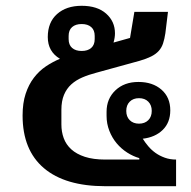

<svg xmlns="http://www.w3.org/2000/svg" viewBox="-20 -643 659 663"><path d="M458 -360Q507 -360 537.5 -333.5Q568 -307 568 -262Q568 -220 542 -194.5Q516 -169 473 -164Q481 -151 492 -138Q503 -125 517 -115Q531 -105 549 -98.5Q567 -92 588 -92V0H344Q205 0 131.5 -62.5Q58 -125 58 -244Q58 -287 68.5 -319Q79 -351 97 -374.5Q115 -398 138 -413.5Q161 -429 187 -440Q145 -465 145 -515Q145 -566 177 -594.5Q209 -623 262 -623Q316 -623 346.5 -596Q377 -569 377 -528Q377 -513 372 -496L429 -512L444 -602H560L551 -528Q548 -508 543 -493Q538 -478 528 -467Q518 -456 502 -448Q486 -440 462 -433L313 -392Q286 -385 264 -375.5Q242 -366 226 -351.5Q210 -337 201 -315.5Q192 -294 192 -264V-213Q192 -188 200 -166Q208 -144 226 -127.5Q244 -111 273 -101.5Q302 -92 344 -92H461V-97Q440 -103 419.5 -116Q399 -129 383 -148Q367 -167 357.5 -191.5Q348 -216 348 -243V-257Q348 -302 378.5 -331Q409 -360 458 -360ZM262 -467Q283 -467 295 -477.5Q307 -488 307 -508V-519Q307 -539 295 -549.5Q283 -560 262 -560Q241 -560 229 -549.5Q217 -539 217 -519V-508Q217 -488 229 -477.5Q241 -467 262 -467ZM460 -216Q480 -216 492 -228Q504 -240 504 -260Q504 -280 492 -292Q480 -304 460 -304Q440 -304 428 -292Q416 -280 416 -260Q416 -240 428 -228Q440 -216 460 -216Z"/></svg>

Font: IBM Plex Sans Thai Looped SemiBold
Style: Regular
Weight: 600
Designer: Mike Abbink, Paul van der Laan, Pieter van Rosmalen, Ben Mitchell, Mark Frömberg
Foundry: Bold Monday
Version: Version 1.1